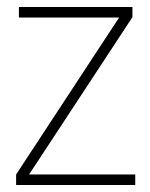

<svg xmlns="http://www.w3.org/2000/svg" viewBox="-20 -528 427 548"><path d="M26 0V-30L320 -478H34V-508H358V-479L63 -30H366V0Z"/></svg>

Font: IBM Plex Sans Cond ExtLt
Style: Regular
Weight: 200
Width: 3
Designer: Mike Abbink, Paul van der Laan, Pieter van Rosmalen
Foundry: Bold Monday
Version: Version 1.3